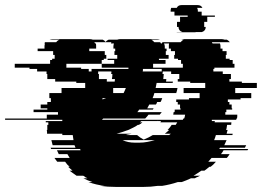

<svg xmlns="http://www.w3.org/2000/svg" viewBox="-139 -725 1030 755"><path d="M871 -379H786V-359H849V-339H807V-334H757V-324H763V-314H772V-299H774V-294H751V-284H747V-274H794Q794 -270 794 -266.5Q794 -263 793 -259H791Q790 -257 790 -254H694V-249H706Q706 -248 705.5 -247Q705 -246 705 -244H771L770 -234H754Q753 -229 752.5 -224Q752 -219 750 -214H756Q755 -210 754 -206.5Q753 -203 752 -199H776Q776 -198 775.5 -197Q775 -196 775 -194H710Q707 -183 703 -174H752L743 -154H829Q826 -149 824 -144H726L723 -139H837L834 -134H740Q738 -130 735.5 -126.5Q733 -123 730 -119H764Q762 -115 759 -111.5Q756 -108 753 -104H693L680 -89H710Q700 -77 689 -69H684Q680 -65 675 -61.5Q670 -58 665 -54H653Q646 -49 638 -44Q630 -39 622 -34H648Q646 -33 643.5 -32Q641 -31 638 -29H637Q635 -28 632.5 -27Q630 -26 627 -24H612Q593 -15 575 -9H560Q530 1 498 6H480Q467 8 453.5 9Q440 10 426 10H316Q300 10 285 9Q270 8 256 6H273Q239 2 209 -9H225Q206 -15 189 -24H205Q202 -26 199.5 -27Q197 -28 195 -29H196Q194 -31 192 -32Q190 -33 188 -34H162Q155 -39 148 -44Q141 -49 134 -54H146Q142 -58 137.5 -61.5Q133 -65 129 -69H135Q125 -77 117 -89H86L75 -104H135L126 -119H92Q90 -123 88.5 -126.5Q87 -130 85 -134H178Q178 -135 176 -139H62L60 -144H158L154 -154H68Q67 -159 65.5 -164Q64 -169 63 -174H150L147 -194H106V-199H46Q46 -203 46 -206.5Q46 -210 45 -214H47V-234H51V-244H41V-249H106V-254H-119V-259H45V-274H89V-284H-7V-294H47V-299H21V-314H47V-324H61V-339H55V-359H103V-379H196V-399H161V-404H78V-414H47V-434H44V-444H7V-454H-23V-459H-81V-474H58V-489H66V-494H76V-509H70V-524H9V-534H36V-544Q36 -548 38 -554H35L38 -559H82Q87 -566 95 -569H56Q62 -571 66 -571H215Q220 -571 226 -569H265Q272 -566 276 -560Q281 -566 288 -569H322Q328 -571 332 -571H480Q484 -571 490 -569H456Q462 -566 468 -559H491L494 -554H497L500 -559H571Q577 -566 583 -569H574Q577 -570 579.5 -570.5Q582 -571 585 -571H734Q738 -571 744 -569H753Q759 -566 765 -559H694L697 -554H726Q728 -548 728 -544V-534H736V-524H752V-509H749V-494H764V-489H776V-474H783V-459H704V-454H700V-444H737V-434H769V-414H763V-404H812V-399H871ZM180 -454H210V-444H221V-454H366V-459H261V-474H310V-489H284V-494H322V-509H311V-524H314V-534H307V-542Q307 -545 307.5 -548Q308 -551 309 -554H297L299 -559H232L235 -554H238Q239 -551 239 -545V-534H212V-524H273V-509H279V-494H269V-489H261V-474H122V-459H180ZM526 -554H506Q509 -548 509 -542V-534H516V-524H513V-509H524V-494H486V-489H512V-474H463V-459H580V-474H573V-489H561V-494H546V-509H549V-524H533V-534H525V-545Q525 -551 526 -554ZM497 -444V-454H423Q423 -452 423 -449Q423 -446 422 -444ZM250 -414H281V-404H312L313 -414H301Q302 -419 302.5 -424Q303 -429 303 -434H298Q299 -436 299 -439Q299 -442 299 -444H247V-434H250ZM646 -359H583V-379H668V-399H609V-404H560V-414H566V-434H534V-444H501L500 -434H505L503 -414H515L514 -404H541Q541 -403 540.5 -402Q540 -401 540 -399H477Q476 -394 475 -389Q474 -384 473 -379H559Q558 -374 557 -369Q556 -364 554 -359H468Q467 -354 465 -349Q463 -344 461 -339H499Q497 -335 497 -334Q496 -332 495 -329Q494 -326 492 -324H479Q478 -322 477 -319Q476 -316 474 -314H448L440 -299H465L462 -294H408Q407 -292 405 -289Q403 -286 401 -284H497Q495 -282 493 -279Q491 -276 489 -274H445Q442 -270 439 -266.5Q436 -263 432 -259H267Q266 -258 265 -257Q264 -256 262 -254H580Q582 -258 582 -259H585Q587 -263 587.5 -266.5Q588 -270 589 -274H542Q543 -276 543 -279Q543 -282 544 -284H547Q548 -286 548 -289Q548 -292 548 -294H571V-299H569V-314H560V-324H554V-334H604V-339H646ZM306 -359H347Q349 -364 351.5 -368.5Q354 -373 356 -379H306ZM264 -334Q268 -335 271 -336.5Q274 -338 278 -339H264ZM558 -244H492Q494 -248 494 -249H482Q482 -250 482.5 -250Q483 -250 483 -251L481 -249H417L411 -244H421Q418 -241 414.5 -238.5Q411 -236 407 -234H403Q395 -228 385.5 -223.5Q376 -219 366 -214H365Q342 -205 319 -199H378Q373 -198 368 -197Q363 -196 358 -195L359 -194H400Q411 -184 426 -176Q446 -184 462 -194H526Q528 -196 530 -197Q532 -198 533 -199H509Q514 -203 518 -206.5Q522 -210 526 -214H520Q531 -225 536 -234H552ZM409 -164Q425 -164 440.5 -167Q456 -170 470 -174H343Q364 -164 391 -164ZM654 -664H706V-659H676V-639H664V-619H670Q670 -604 655 -599H632Q630 -598 625 -598H562Q557 -598 554 -599H578Q563 -604 563 -619H557V-639H569V-659H599V-664H547V-679H532V-683Q532 -688 534 -694H556Q561 -705 575 -705H638Q652 -705 657 -694H636Q639 -690 639 -683V-679H654Z"/></svg>

Font: Rubik Glitch
Style: Regular
Weight: 400
Designer: Hubert and Fischer, NaN
Foundry: Hubert and Fischer, NaN
Version: Version 2.200